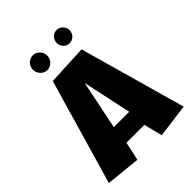

<svg xmlns="http://www.w3.org/2000/svg" viewBox="-242 -1005 1118 1118"><g transform="rotate(-45 317.0 -446.5)"><path d="M323.7 -546.4 388.2 -244.6H261.7ZM224.6 -13.2 249.5 -128.4H397L425.8 -13.7L633.8 -41.5L449.2 -697.8L200.2 -685.5L11.2 -34.7ZM165 -814.5C165 -780.3 190.9 -752.9 223.6 -752.9C255.9 -752.9 282.7 -780.8 282.7 -814.5C282.7 -846.2 254.9 -874 223.6 -874C192.4 -874 165 -846.7 165 -814.5ZM373 -825.7C373 -795.9 396.5 -771.5 424.8 -771.5C455.1 -771.5 479 -795.4 479 -825.7C479 -856 454.6 -880.4 424.8 -880.4C397 -880.4 373 -855.5 373 -825.7Z"/></g></svg>

Font: Luckiest Guy
Style: Regular
Weight: 400
Designer: Astigmatic (AOETI)
Foundry: Astigmatic (AOETI)
Version: Version 1.001